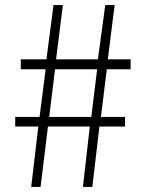

<svg xmlns="http://www.w3.org/2000/svg" viewBox="-20 -737 568 757"><path d="M103 0 131 -238H40V-276H136L160 -464H62V-503H163L191 -717H228L201 -503H366L395 -717H432L405 -503H495V-464H401L378 -276H473V-238H372L344 0H307L334 -238H169L140 0ZM174 -276H340L363 -464H197Z"/></svg>

Font: Noto Sans TC Thin ExtraLight
Style: Regular
Weight: 250
Version: Version 2.004-H2;hotconv 1.0.118;makeotfexe 2.5.65603